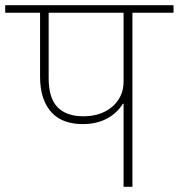

<svg xmlns="http://www.w3.org/2000/svg" viewBox="-40 -718 687 738"><path d="M435 -319H432Q411 -284 371.5 -262.5Q332 -241 278 -241Q241 -241 211 -251.5Q181 -262 159.5 -284.5Q138 -307 126 -341.5Q114 -376 114 -423V-669H-20V-698H627V-669H469V0H435ZM147 -418Q147 -341 181 -306Q215 -271 281 -271Q313 -271 341 -280Q369 -289 390 -306.5Q411 -324 423 -348.5Q435 -373 435 -404V-669H147Z"/></svg>

Font: IBM Plex Sans Devanagari ExtraLight
Style: Regular
Weight: 200
Designer: Mike Abbink, Paul van der Laan, Pieter van Rosmalen, Erin McLaughlin
Foundry: Bold Monday
Version: Version 1.1